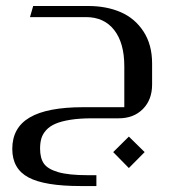

<svg xmlns="http://www.w3.org/2000/svg" viewBox="-20 -395 574 641"><path d="M376 0H287.1Q245.6 0 215.1 4.9Q184.6 9.8 165.3 18.1Q146 26.4 134.3 39.3Q122.6 52.2 118.2 66.9Q113.8 81.5 113.8 101.1Q113.8 132.8 126.5 151.1Q139.2 169.4 174.3 179.7Q209.5 189.9 272.9 189.9H301.8V226.1H249Q128.9 226.1 75 197.3Q21 168.5 21 102.1Q21 31.2 79.3 -2.9Q137.7 -37.1 257.8 -37.1H395V-173.8Q395 -251.5 361.3 -294.7Q327.6 -337.9 267.1 -337.9H80.1L90.8 -375H273.9Q335.4 -375 382.8 -354.5Q430.2 -334 459 -290Q487.8 -246.1 487.8 -183.1V-112.8Q487.8 -62 457 -31Q426.3 0 376 0ZM410.2 61 462.9 112.8 410.2 166 357.9 112.8Z"/></svg>

Font: Wesal
Style: Regular
Weight: 300
Designer: Ahmed zaza
Foundry: Ahmed zaza
Version: Version 2.01